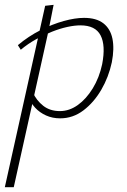

<svg xmlns="http://www.w3.org/2000/svg" viewBox="-38 -486 526 795"><path d="M-18 289 149 -462 184 -466 161 -350 19 289ZM211 4Q179 4 152.5 -8Q126 -20 107.5 -40Q89 -60 80 -86L98 -103Q113 -70 141 -48Q169 -26 210 -26Q249 -26 284 -51Q319 -76 346 -120Q373 -164 385 -220Q400 -298 378.5 -339.5Q357 -381 295 -381Q271 -381 241 -374.5Q211 -368 178 -355Q145 -342 111.5 -323.5Q78 -305 48 -280L36 -299Q80 -336 129.5 -361Q179 -386 226 -399Q273 -412 310 -412Q361 -412 390 -389.5Q419 -367 427.5 -326Q436 -285 425 -228Q412 -167 381.5 -114.5Q351 -62 307.5 -29Q264 4 211 4Z"/></svg>

Font: Ysabeau ExtraLight
Style: Italic
Weight: 250
Italic angle: -12°
Version: Version 2.000;gftools[0.9.27.dev2+g8671c4b]